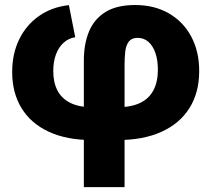

<svg xmlns="http://www.w3.org/2000/svg" viewBox="-20 -561 865 785"><path d="M322.8 204.1V-313.5Q322.8 -381.3 344 -432.4Q365.2 -483.4 411.4 -512Q457.5 -540.5 532.2 -540.5Q610.8 -540.5 669.9 -506.6Q729 -472.7 761.7 -411.9Q794.4 -351.1 794.4 -270.5Q794.4 -183.1 755.1 -119.9Q715.8 -56.6 641.1 -22.5Q566.4 11.7 460 11.7H357.9Q252.4 11.7 179.2 -22.5Q106 -56.6 67.9 -119.1Q29.8 -181.6 29.8 -266.6Q29.8 -340.8 58.3 -399.7Q86.9 -458.5 139.2 -495.4Q191.4 -532.2 261.7 -540L287.6 -408.7Q260.7 -404.8 240.5 -386.7Q220.2 -368.7 209 -339.1Q197.8 -309.6 197.8 -270.5Q197.8 -223.6 215.1 -190.7Q232.4 -157.7 268.1 -140.1Q303.7 -122.6 357.9 -122.6H460Q516.1 -122.6 552.7 -140.1Q589.4 -157.7 607.4 -192.1Q625.5 -226.6 625.5 -276.4Q625.5 -314.5 615.5 -344Q605.5 -373.5 586.9 -389.9Q568.4 -406.2 542.5 -406.2Q518.6 -406.2 507.1 -391.6Q495.6 -377 492.4 -352.1Q489.3 -327.1 489.3 -297.4V204.1Z"/></svg>

Font: Inter 24pt ExtraBold
Style: Regular
Weight: 800
Designer: Rasmus Andersson
Foundry: rsms
Version: Version 4.001;git-66647c0bb